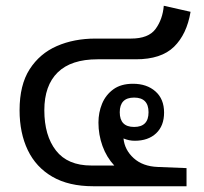

<svg xmlns="http://www.w3.org/2000/svg" viewBox="-20 -647 710 667"><path d="M304 0Q219 0 162 -33Q105 -66 76.5 -125.5Q48 -185 48 -264Q48 -352 83 -406.5Q118 -461 177.5 -487Q237 -513 312 -513H435Q496 -513 520.5 -546.5Q545 -580 549 -627L642 -606Q629 -528 584.5 -484.5Q540 -441 452 -441H319Q227 -441 180.5 -395.5Q134 -350 134 -264Q134 -176 174.5 -124Q215 -72 297 -72H377Q350 -101 336 -140Q322 -179 322 -221Q322 -256 334.5 -286.5Q347 -317 373.5 -336.5Q400 -356 442 -356Q490 -356 520 -329.5Q550 -303 550 -256Q550 -210 522.5 -184Q495 -158 448 -158Q428 -158 409 -166Q413 -126 444.5 -97.5Q476 -69 528 -67L628 -63V0ZM446 -206Q496 -206 496 -257Q496 -308 446 -308Q396 -308 396 -257Q396 -206 446 -206Z"/></svg>

Font: Noto Sans Thai Looped
Style: Regular
Weight: 400
Designer: Sasikarn Vongin, Ben Mitchell
Foundry: The Fontpad Ltd
Version: Version 1.001; ttfautohint (v1.8.4.7-5d5b)